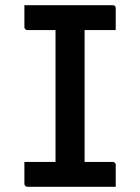

<svg xmlns="http://www.w3.org/2000/svg" viewBox="-20 -720 540 740"><path d="M306 -56H191L194 -87Q194 -105 194 -126Q194 -147 194 -165Q194 -225 194 -284.5Q194 -344 194 -403.5Q194 -463 194 -523Q194 -583 194 -644H311L306 -613Q306 -597 306 -578Q306 -559 306 -542Q306 -481 306 -420.5Q306 -360 306 -299Q306 -238 306 -177.5Q306 -117 306 -56ZM426 0H85Q83 0 81 -1Q79 -2 77.5 -3.5Q76 -5 75 -7Q74 -9 74 -11Q74 -26 74 -40Q74 -54 74 -67.5Q74 -81 74 -96H414Q417 -96 420 -94.5Q423 -93 424.5 -90.5Q426 -88 426 -85Q426 -70 426 -56.5Q426 -43 426 -29Q426 -15 426 0ZM74 -700H414Q420 -700 423 -697Q426 -694 426 -689Q426 -678 426 -667Q426 -656 426 -646Q426 -636 426 -625.5Q426 -615 426 -604H85Q81 -604 77.5 -607.5Q74 -611 74 -615Q74 -626 74 -636.5Q74 -647 74 -657Q74 -667 74 -678Q74 -689 74 -700Z"/></svg>

Font: Recursive Medium
Style: Regular
Weight: 500
Version: Version 1.085